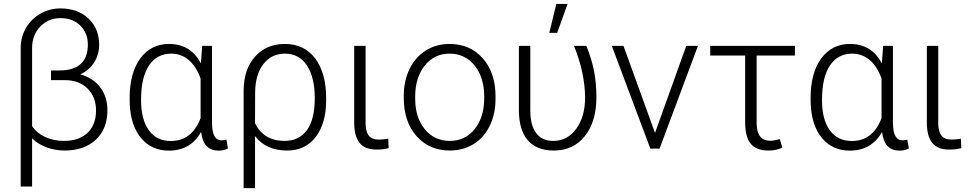

<svg xmlns="http://www.w3.org/2000/svg" viewBox="-20 -764 4996 987"><path d="M290 -720.7Q379.9 -720.7 434.8 -668.7Q489.7 -616.7 489.7 -533.7Q489.7 -484.4 464.6 -444.1Q439.5 -403.8 393.1 -381.8Q459.5 -362.8 495.8 -314.5Q532.2 -266.1 532.2 -197.3Q532.2 -101.1 472.4 -45.7Q412.6 9.8 312.5 9.8Q263.2 9.8 218.8 -6.8Q174.3 -23.4 145 -52.7V194.8H86.4V-519Q86.4 -573.7 113.5 -620.4Q140.6 -667 188 -693.8Q235.4 -720.7 290 -720.7ZM431.6 -535.6Q431.6 -594.7 392.6 -632.8Q353.5 -670.9 290 -670.9Q229 -670.9 187 -627.4Q145 -584 145 -516.6V-116.2Q167 -81.1 211.2 -60.3Q255.4 -39.6 308.1 -39.6Q386.7 -39.6 430.2 -81.3Q473.6 -123 473.6 -195.3Q473.6 -265.1 430.7 -308.3Q387.7 -351.6 313.5 -352.1H242.2V-401.9H285.6Q431.6 -401.9 431.6 -535.6Z M1069.8 -528.3V-130.9Q1070.3 -42.5 1119.1 -42.5Q1129.4 -42.5 1143.6 -46.4L1151.9 -1Q1131.8 10.3 1104 10.3Q1065.9 10.3 1043.2 -12Q1020.5 -34.2 1013.7 -85.9Q960 10.3 848.1 10.3Q759.8 10.3 705.8 -53.5Q651.9 -117.2 647 -229L646.5 -259.8Q646.5 -389.2 701.2 -463.6Q755.9 -538.1 849.1 -538.1Q960 -538.1 1012.7 -438L1019.5 -528.3ZM705.1 -249.5Q705.1 -149.9 745.1 -94.5Q785.2 -39.1 858.9 -39.1Q965.8 -39.1 1011.2 -156.7V-359.9Q989.7 -421.4 950.9 -454.8Q912.1 -488.3 859.9 -488.3Q787.1 -488.3 746.1 -427.7Q705.1 -367.2 705.1 -249.5Z M1444.3 -538.1Q1544.4 -538.1 1600.6 -463.1Q1656.7 -388.2 1656.7 -257.3V-249.5Q1656.7 -130.4 1603.3 -60.3Q1549.8 9.8 1456.1 9.8Q1347.7 9.8 1291 -64.5V203.1H1232.4V-299.8Q1233.4 -408.7 1291.5 -473.4Q1349.6 -538.1 1444.3 -538.1ZM1291 -130.9Q1335.4 -39.6 1442.9 -39.6Q1516.6 -39.6 1557.4 -94.5Q1598.1 -149.4 1598.1 -259.8Q1598.1 -365.7 1558.1 -427Q1518.1 -488.3 1444.3 -488.3Q1375.5 -488.3 1333.7 -434.1Q1292 -379.9 1291.5 -287.6Z M1859.4 -528.3V-131.8Q1859.4 -88.9 1875.2 -67.6Q1891.1 -46.4 1928.2 -46.4Q1951.2 -46.4 1975.6 -51.3L1978 -2.4Q1951.2 4.9 1915.5 4.9Q1855.5 4.9 1828.1 -30Q1800.8 -64.9 1800.8 -132.8V-528.3Z M2055.7 0ZM2055.7 -272Q2055.7 -348.1 2085.2 -409.2Q2114.7 -470.2 2168.7 -504.2Q2222.7 -538.1 2291 -538.1Q2396.5 -538.1 2461.9 -464.1Q2527.3 -390.1 2527.3 -268.1V-255.9Q2527.3 -179.2 2497.8 -117.9Q2468.3 -56.6 2414.6 -23.4Q2360.8 9.8 2292 9.8Q2187 9.8 2121.3 -64.2Q2055.7 -138.2 2055.7 -260.3ZM2114.3 -255.9Q2114.3 -161.1 2163.3 -100.3Q2212.4 -39.6 2292 -39.6Q2371.1 -39.6 2420.2 -100.3Q2469.2 -161.1 2469.2 -260.7V-272Q2469.2 -332.5 2446.8 -382.8Q2424.3 -433.1 2383.8 -460.7Q2343.3 -488.3 2291 -488.3Q2212.9 -488.3 2163.6 -427Q2114.3 -365.7 2114.3 -266.6Z M2647.5 0ZM2706.1 -528.3V-194.8Q2706.5 -118.7 2736.8 -79.1Q2767.1 -39.6 2823.7 -39.6Q2897 -39.6 2942.4 -102.1Q2987.8 -164.6 2987.8 -263.7Q2986.3 -391.6 2930.7 -528.3H2994.1Q3022.5 -459 3034.2 -396.5Q3045.9 -334 3045.9 -264.6Q3045.9 -139.2 2986.8 -64.7Q2927.7 9.8 2826.2 9.8Q2738.8 9.8 2693.1 -43Q2647.5 -95.7 2647.5 -198.2V-528.3ZM2839.8 -743.7H2897.5L2844.2 -595.2H2803.7Z M3125 0ZM3347.2 -80.6 3507.8 -528.3H3567.9L3370.6 0H3323.2L3125 -528.3H3185.1Z M4066.4 -478.5H3869.6V-133.8Q3869.6 -86.9 3886.5 -63.7Q3903.3 -40.5 3940.4 -40.5Q3957 -40.5 3988.8 -48.8L4001.5 -5.4Q3973.6 9.8 3929.2 9.8Q3867.2 9.8 3838.9 -25.6Q3810.5 -61 3810.5 -136.2V-478.5H3630.9V-528.3H4066.4Z M4570.3 -528.3V-130.9Q4570.8 -42.5 4619.6 -42.5Q4629.9 -42.5 4644 -46.4L4652.3 -1Q4632.3 10.3 4604.5 10.3Q4566.4 10.3 4543.7 -12Q4521 -34.2 4514.2 -85.9Q4460.4 10.3 4348.6 10.3Q4260.3 10.3 4206.3 -53.5Q4152.3 -117.2 4147.5 -229L4147 -259.8Q4147 -389.2 4201.7 -463.6Q4256.3 -538.1 4349.6 -538.1Q4460.4 -538.1 4513.2 -438L4520 -528.3ZM4205.6 -249.5Q4205.6 -149.9 4245.6 -94.5Q4285.6 -39.1 4359.4 -39.1Q4466.3 -39.1 4511.7 -156.7V-359.9Q4490.2 -421.4 4451.4 -454.8Q4412.6 -488.3 4360.4 -488.3Q4287.6 -488.3 4246.6 -427.7Q4205.6 -367.2 4205.6 -249.5Z M4803.2 -528.3V-131.8Q4803.2 -88.9 4819.1 -67.6Q4835 -46.4 4872.1 -46.4Q4895 -46.4 4919.4 -51.3L4921.9 -2.4Q4895 4.9 4859.4 4.9Q4799.3 4.9 4772 -30Q4744.6 -64.9 4744.6 -132.8V-528.3Z"/></svg>

Font: Roboto Light
Style: Regular
Weight: 300
Designer: Google
Version: Version 2.134; 2016; ttfautohint (v1.6)